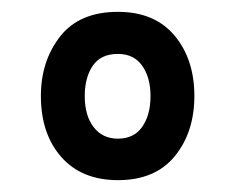

<svg xmlns="http://www.w3.org/2000/svg" viewBox="-20 -582 393 324"><path d="M179 -278Q118 -278 83.5 -317Q49 -356 49 -420Q49 -479 81.5 -520.5Q114 -562 179 -562Q241 -562 274.5 -522Q308 -482 308 -420Q308 -359 275 -318.5Q242 -278 179 -278ZM179 -348Q206 -348 220 -368Q234 -388 234 -420Q234 -451 220 -471Q206 -491 179 -491Q150 -491 136.5 -471Q123 -451 123 -420Q123 -387 138 -367.5Q153 -348 179 -348Z"/></svg>

Font: Noto Sans ExtraCondensed Medium
Style: Italic
Weight: 500
Width: 2
Italic angle: -12°
Designer: Monotype Design Team
Foundry: Monotype Imaging Inc.
Version: Version 2.013; ttfautohint (v1.8.4.7-5d5b)